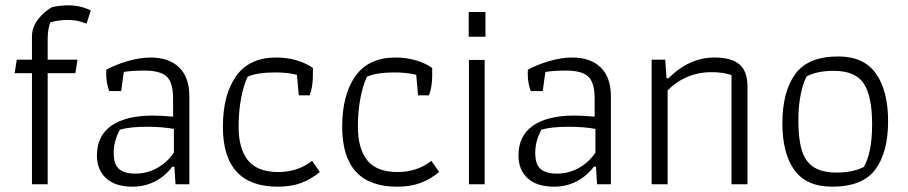

<svg xmlns="http://www.w3.org/2000/svg" viewBox="-20 -692 3410 721"><path d="M100 -417H35L43 -468H100V-554Q100 -590 123 -619.5Q146 -649 175 -665Q206 -672 237 -672Q281 -672 321 -653L305 -603Q285 -611 269.5 -614Q254 -617 233 -617Q199 -617 169 -608Q159 -581 159 -545V-468H271L263 -417H159V0H100Z M344 -108Q344 -183 399 -220.5Q454 -258 553 -258Q586 -258 630 -254V-322Q630 -382 606 -404.5Q582 -427 522 -427Q480 -427 445 -422L435 -350H390Q379 -381 379 -411V-430Q411 -448 457.5 -462Q504 -476 546 -476Q615 -476 653 -438.5Q691 -401 691 -331V0H639L635 -66H627Q601 -31 562.5 -11Q524 9 478 9Q413 9 378.5 -22.5Q344 -54 344 -108ZM633 -119V-208Q588 -216 533 -216Q467 -216 430 -205Q418 -182 412.5 -161.5Q407 -141 407 -117Q407 -74 427.5 -57Q448 -40 488 -40Q532 -40 570 -61Q608 -82 633 -119Z M817 -216Q817 -336 866.5 -406Q916 -476 1017 -476Q1058 -476 1093.5 -465.5Q1129 -455 1155 -437V-408Q1155 -367 1143 -334H1102L1095 -411Q1060 -420 1013 -420Q946 -420 910 -404Q894 -370 885 -321Q876 -272 876 -217Q876 -133 911.5 -89.5Q947 -46 1025 -46Q1098 -46 1152 -88L1181 -46Q1148 -19 1111 -5Q1074 9 1023 9Q817 9 817 -216Z M1265 -216Q1265 -336 1314.5 -406Q1364 -476 1465 -476Q1506 -476 1541.5 -465.5Q1577 -455 1603 -437V-408Q1603 -367 1591 -334H1550L1543 -411Q1508 -420 1461 -420Q1394 -420 1358 -404Q1342 -370 1333 -321Q1324 -272 1324 -217Q1324 -133 1359.5 -89.5Q1395 -46 1473 -46Q1546 -46 1600 -88L1629 -46Q1596 -19 1559 -5Q1522 9 1471 9Q1265 9 1265 -216Z M1740 -647H1803V-554H1740ZM1741 -467H1800V0H1741Z M1927 -108Q1927 -183 1982 -220.5Q2037 -258 2136 -258Q2169 -258 2213 -254V-322Q2213 -382 2189 -404.5Q2165 -427 2105 -427Q2063 -427 2028 -422L2018 -350H1973Q1962 -381 1962 -411V-430Q1994 -448 2040.5 -462Q2087 -476 2129 -476Q2198 -476 2236 -438.5Q2274 -401 2274 -331V0H2222L2218 -66H2210Q2184 -31 2145.5 -11Q2107 9 2061 9Q1996 9 1961.5 -22.5Q1927 -54 1927 -108ZM2216 -119V-208Q2171 -216 2116 -216Q2050 -216 2013 -205Q2001 -182 1995.5 -161.5Q1990 -141 1990 -117Q1990 -74 2010.5 -57Q2031 -40 2071 -40Q2115 -40 2153 -61Q2191 -82 2216 -119Z M2427 -468H2478L2483 -398H2490Q2568 -476 2663 -476Q2726 -476 2756.5 -450.5Q2787 -425 2787 -366V0H2727V-410Q2696 -421 2652 -421Q2602 -421 2559.5 -402.5Q2517 -384 2487 -352V0H2427Z M2918 -229Q2918 -347 2966 -413.5Q3014 -480 3128 -480Q3224 -480 3269.5 -415.5Q3315 -351 3315 -237Q3315 -120 3267 -55.5Q3219 9 3105 9Q3008 9 2963 -53.5Q2918 -116 2918 -229ZM3224 -65Q3255 -120 3255 -225Q3255 -331 3223.5 -378.5Q3192 -426 3111 -426Q3048 -426 3009 -405Q2995 -379 2986.5 -335.5Q2978 -292 2978 -240Q2978 -170 2991 -127.5Q3004 -85 3035.5 -64.5Q3067 -44 3122 -44Q3182 -44 3224 -65Z"/></svg>

Font: Athiti
Style: Regular
Weight: 400
Designer: CadsonDemak Team
Foundry: CadsonDemak
Version: Version 1.033